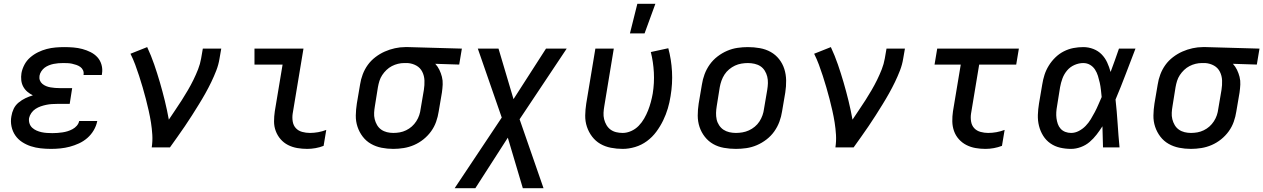

<svg xmlns="http://www.w3.org/2000/svg" viewBox="-20 -776 6652 1011"><path d="M249 8Q221 8 194 5Q167 2 142.5 -6Q118 -14 96.5 -28Q75 -42 60.5 -63Q46 -84 40.5 -110.5Q35 -137 40 -164Q43 -184 52 -203Q61 -222 78 -236Q95 -250 114 -259Q133 -268 153 -274Q137 -282 124 -293Q111 -304 102.5 -319.5Q94 -335 92 -353.5Q90 -372 93 -391Q97 -413 108.5 -435Q120 -457 139 -473.5Q158 -490 180.5 -501Q203 -512 226 -518Q249 -524 272.5 -526Q296 -528 319 -528Q343 -528 367 -526Q391 -524 413.5 -518Q436 -512 457 -501.5Q478 -491 493 -474.5Q508 -458 514.5 -435Q521 -412 517 -388L516 -381H420V-383Q422 -396 417 -406.5Q412 -417 403 -423.5Q394 -430 382.5 -434Q371 -438 359.5 -440.5Q348 -443 336 -443.5Q324 -444 312 -444Q299 -444 287 -443Q275 -442 262.5 -439.5Q250 -437 237.5 -432Q225 -427 215 -419.5Q205 -412 197.5 -400.5Q190 -389 188 -377Q186 -364 190 -353Q194 -342 203 -334.5Q212 -327 223 -322.5Q234 -318 246 -316Q258 -314 270 -313Q282 -312 295 -312H360L347 -229H282Q268 -229 253 -228Q238 -227 223.5 -224Q209 -221 194.5 -216Q180 -211 167 -202.5Q154 -194 145 -181Q136 -168 133 -154Q131 -139 135.5 -125.5Q140 -112 150 -103Q160 -94 172.5 -88.5Q185 -83 198.5 -80Q212 -77 226.5 -76Q241 -75 256 -75Q269 -75 282.5 -76Q296 -77 309.5 -79Q323 -81 336 -85Q349 -89 362 -96Q375 -103 384.5 -114Q394 -125 397 -139H492V-138Q487 -113 473.5 -90Q460 -67 440 -49.5Q420 -32 396 -21Q372 -10 347.5 -3.5Q323 3 298 5.5Q273 8 249 8Z M779 0Q784 -33 782 -66Q780 -99 775 -130.5Q770 -162 763 -193Q756 -224 748 -255Q740 -286 731 -316.5Q722 -347 712.5 -376.5Q703 -406 692 -435.5Q681 -465 667 -493L755 -528Q776 -483 792 -436.5Q808 -390 822 -342Q836 -294 848 -245Q860 -196 869 -146Q886 -172 903.5 -197.5Q921 -223 937.5 -249Q954 -275 969.5 -301.5Q985 -328 998.5 -355.5Q1012 -383 1023 -411Q1034 -439 1039 -468L1048 -520H1145L1136 -468Q1131 -436 1119 -405Q1107 -374 1092.5 -344Q1078 -314 1061.5 -284.5Q1045 -255 1027 -226Q1009 -197 991 -168.5Q973 -140 953.5 -111.5Q934 -83 914.5 -55.5Q895 -28 875 0Z M1598 8Q1571 8 1545 3.5Q1519 -1 1496.5 -12.5Q1474 -24 1457.5 -43Q1441 -62 1432 -86Q1423 -110 1423 -136.5Q1423 -163 1427 -190L1468 -436H1320V-520H1578L1521 -177Q1518 -156 1521.5 -135.5Q1525 -115 1538 -101Q1551 -87 1571 -81.5Q1591 -76 1612 -76Q1633 -76 1655.5 -80Q1678 -84 1698 -92L1684 -8Q1664 0 1641.5 4Q1619 8 1598 8Z M2051 8Q2019 8 1989 2Q1959 -4 1933.5 -18.5Q1908 -33 1890 -56.5Q1872 -80 1862.5 -108.5Q1853 -137 1853.5 -168Q1854 -199 1859 -231L1876 -331Q1880 -358 1890 -384.5Q1900 -411 1916.5 -434Q1933 -457 1956.5 -475Q1980 -493 2006 -504.5Q2032 -516 2059.5 -522Q2087 -528 2113 -528H2131L2412 -520L2398 -436L2272 -440Q2285 -426 2293.5 -408.5Q2302 -391 2307 -371.5Q2312 -352 2311 -331Q2310 -310 2307 -289L2290 -189Q2286 -162 2276.5 -135Q2267 -108 2250 -84.5Q2233 -61 2210 -42.5Q2187 -24 2160.5 -12.5Q2134 -1 2106 3.5Q2078 8 2051 8ZM2051 -76Q2068 -76 2085 -79Q2102 -82 2118.5 -90Q2135 -98 2148.5 -110Q2162 -122 2172 -137.5Q2182 -153 2187.5 -169.5Q2193 -186 2195 -203L2212 -303Q2216 -328 2215 -352.5Q2214 -377 2203.5 -398Q2193 -419 2172.5 -430.5Q2152 -442 2127 -444H2108Q2092 -444 2075.5 -440Q2059 -436 2043.5 -428Q2028 -420 2015 -407.5Q2002 -395 1992.5 -380.5Q1983 -366 1978 -350Q1973 -334 1970 -317L1954 -217Q1951 -200 1950 -182.5Q1949 -165 1953 -148.5Q1957 -132 1965.5 -117.5Q1974 -103 1987.5 -93.5Q2001 -84 2017.5 -80Q2034 -76 2051 -76Z M2842 215H2733L2654 -51L2483 215H2374L2622 -157L2496 -520H2605L2684 -254L2855 -520H2964L2716 -148Z M3259 8Q3227 8 3196.5 2Q3166 -4 3141 -18.5Q3116 -33 3098 -56.5Q3080 -80 3070.5 -108.5Q3061 -137 3061.5 -168Q3062 -199 3067 -231L3115 -520H3212L3162 -217Q3159 -200 3158 -182.5Q3157 -165 3161 -148.5Q3165 -132 3173.5 -117.5Q3182 -103 3195 -93.5Q3208 -84 3224.5 -80Q3241 -76 3259 -76Q3281 -76 3303.5 -86Q3326 -96 3343 -113.5Q3360 -131 3372 -152Q3384 -173 3392.5 -194.5Q3401 -216 3407 -238.5Q3413 -261 3417 -283Q3426 -339 3423 -394.5Q3420 -450 3407 -502L3499 -522Q3515 -463 3518.5 -399Q3522 -335 3511 -270Q3506 -237 3496.5 -205Q3487 -173 3472 -142Q3457 -111 3436 -82.5Q3415 -54 3386.5 -33Q3358 -12 3324.5 -2Q3291 8 3259 8ZM3297 -600 3336 -756H3431L3374 -600Z M3855 8Q3823 8 3792 2.5Q3761 -3 3735.5 -17.5Q3710 -32 3691.5 -55.5Q3673 -79 3663.5 -107.5Q3654 -136 3654 -167.5Q3654 -199 3659 -231L3676 -331Q3680 -358 3690 -385Q3700 -412 3717 -436Q3734 -460 3758 -478.5Q3782 -497 3809 -508.5Q3836 -520 3863.5 -524Q3891 -528 3918 -528Q3950 -528 3981 -522.5Q4012 -517 4038 -502.5Q4064 -488 4082.5 -464.5Q4101 -441 4110 -412.5Q4119 -384 4119.5 -352.5Q4120 -321 4115 -289L4098 -189Q4094 -162 4084 -135Q4074 -108 4057 -84Q4040 -60 4016 -41.5Q3992 -23 3965 -11.5Q3938 0 3910 4Q3882 8 3855 8ZM3855 -76Q3872 -76 3889.5 -79Q3907 -82 3923.5 -89.5Q3940 -97 3954.5 -109Q3969 -121 3979 -136.5Q3989 -152 3995 -169Q4001 -186 4003 -203L4020 -303Q4023 -321 4023.5 -338.5Q4024 -356 4020 -372.5Q4016 -389 4007 -403.5Q3998 -418 3984.5 -427Q3971 -436 3953.5 -440Q3936 -444 3918 -444Q3901 -444 3883.5 -441Q3866 -438 3850 -430.5Q3834 -423 3819.5 -411Q3805 -399 3795 -383.5Q3785 -368 3779 -351Q3773 -334 3770 -317L3754 -217Q3751 -199 3750.5 -181.5Q3750 -164 3753.5 -147.5Q3757 -131 3766.5 -116.5Q3776 -102 3789.5 -93Q3803 -84 3820 -80Q3837 -76 3855 -76Z M4379 0Q4384 -33 4382 -66Q4380 -99 4375 -130.5Q4370 -162 4363 -193Q4356 -224 4348 -255Q4340 -286 4331 -316.5Q4322 -347 4312.5 -376.5Q4303 -406 4292 -435.5Q4281 -465 4267 -493L4355 -528Q4376 -483 4392 -436.5Q4408 -390 4422 -342Q4436 -294 4448 -245Q4460 -196 4469 -146Q4486 -172 4503.5 -197.5Q4521 -223 4537.5 -249Q4554 -275 4569.5 -301.5Q4585 -328 4598.5 -355.5Q4612 -383 4623 -411Q4634 -439 4639 -468L4648 -520H4745L4736 -468Q4731 -436 4719 -405Q4707 -374 4692.5 -344Q4678 -314 4661.5 -284.5Q4645 -255 4627 -226Q4609 -197 4591 -168.5Q4573 -140 4553.5 -111.5Q4534 -83 4514.5 -55.5Q4495 -28 4475 0Z M5169 8Q5142 8 5116.5 3.5Q5091 -1 5068.5 -12.5Q5046 -24 5029 -43Q5012 -62 5003.5 -86Q4995 -110 4994.5 -136.5Q4994 -163 4998 -190L5039 -436H4901L4915 -520H5345L5331 -436H5136L5093 -177Q5090 -156 5093.5 -135.5Q5097 -115 5110 -101Q5123 -87 5143 -81.5Q5163 -76 5183 -76Q5205 -76 5227 -80Q5249 -84 5270 -92L5256 -8Q5235 0 5213 4Q5191 8 5169 8Z M5620 8Q5590 8 5562 1.5Q5534 -5 5511 -21Q5488 -37 5473 -61Q5458 -85 5451 -113Q5444 -141 5445 -171Q5446 -201 5451 -231L5468 -331Q5472 -357 5480 -382Q5488 -407 5502.5 -430.5Q5517 -454 5537 -473.5Q5557 -493 5581.5 -505.5Q5606 -518 5632 -523Q5658 -528 5684 -528Q5712 -528 5737.5 -518Q5763 -508 5781 -489.5Q5799 -471 5810 -447Q5821 -423 5828 -397Q5840 -428 5850.5 -458.5Q5861 -489 5872 -520H5959Q5933 -453 5907.5 -385.5Q5882 -318 5854 -252Q5861 -189 5865 -126Q5869 -63 5875 0H5788Q5787 -28 5786.5 -56Q5786 -84 5785 -111Q5771 -89 5754.5 -67.5Q5738 -46 5717.5 -28.5Q5697 -11 5671 -1.5Q5645 8 5620 8ZM5620 -76Q5641 -76 5661 -86.5Q5681 -97 5696.5 -113Q5712 -129 5723.5 -148Q5735 -167 5745 -186Q5755 -205 5763.5 -225Q5772 -245 5781 -265Q5779 -284 5777 -303Q5775 -322 5771 -340Q5767 -358 5761.5 -376Q5756 -394 5746 -409.5Q5736 -425 5720 -434.5Q5704 -444 5684 -444Q5661 -444 5638 -434Q5615 -424 5599 -405Q5583 -386 5574.5 -363Q5566 -340 5562 -317L5546 -217Q5543 -201 5542 -185Q5541 -169 5543 -153.5Q5545 -138 5550 -123.5Q5555 -109 5565 -98Q5575 -87 5589.5 -81.5Q5604 -76 5620 -76Z M6251 8Q6219 8 6189 2Q6159 -4 6133.5 -18.5Q6108 -33 6090 -56.5Q6072 -80 6062.5 -108.5Q6053 -137 6053.5 -168Q6054 -199 6059 -231L6076 -331Q6080 -358 6090 -384.5Q6100 -411 6116.5 -434Q6133 -457 6156.5 -475Q6180 -493 6206 -504.5Q6232 -516 6259.5 -522Q6287 -528 6313 -528H6331L6612 -520L6598 -436L6472 -440Q6485 -426 6493.5 -408.5Q6502 -391 6507 -371.5Q6512 -352 6511 -331Q6510 -310 6507 -289L6490 -189Q6486 -162 6476.5 -135Q6467 -108 6450 -84.5Q6433 -61 6410 -42.5Q6387 -24 6360.5 -12.5Q6334 -1 6306 3.5Q6278 8 6251 8ZM6251 -76Q6268 -76 6285 -79Q6302 -82 6318.5 -90Q6335 -98 6348.5 -110Q6362 -122 6372 -137.5Q6382 -153 6387.5 -169.5Q6393 -186 6395 -203L6412 -303Q6416 -328 6415 -352.5Q6414 -377 6403.5 -398Q6393 -419 6372.5 -430.5Q6352 -442 6327 -444H6308Q6292 -444 6275.5 -440Q6259 -436 6243.5 -428Q6228 -420 6215 -407.5Q6202 -395 6192.5 -380.5Q6183 -366 6178 -350Q6173 -334 6170 -317L6154 -217Q6151 -200 6150 -182.5Q6149 -165 6153 -148.5Q6157 -132 6165.5 -117.5Q6174 -103 6187.5 -93.5Q6201 -84 6217.5 -80Q6234 -76 6251 -76Z"/></svg>

Font: Iosevka Md Ex Obl
Style: Regular
Weight: 500
Width: 7
Italic angle: -9°
Monospace: yes
Designer: Belleve Invis
Foundry: Belleve Invis
Version: Version 32.5.0; ttfautohint (v1.8.4)